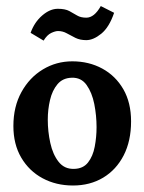

<svg xmlns="http://www.w3.org/2000/svg" viewBox="-20 -585 465 618"><path d="M214.9 12.1Q160.6 12.1 117.2 -11.2Q73.7 -34.5 48.4 -77.6Q23.1 -120.6 23.1 -179.3Q23.1 -241.7 49 -288.6Q74.8 -335.5 118.1 -361.6Q161.3 -387.6 212.7 -387.6Q266.2 -387.6 309.1 -364.3Q352 -341 377 -297.8Q401.9 -254.5 401.9 -194.4Q401.9 -131.3 378.1 -84.9Q354.2 -38.5 312.1 -13.2Q269.9 12.1 214.9 12.1ZM217.8 -41.4Q247.5 -41.8 263.3 -62Q279.1 -82.1 284.9 -112.9Q290.8 -143.7 290.8 -175.7Q290.8 -213.1 283.5 -250.1Q276.1 -287.1 258.7 -311.5Q241.3 -335.9 210.9 -334.8Q181.9 -334.1 165 -313.9Q148.1 -293.7 141 -263.1Q133.8 -232.5 133.8 -199.9Q133.8 -161.7 141.9 -124.9Q150 -88 168.5 -64.4Q187 -40.7 217.8 -41.4ZM347.3 -543.8Q331.5 -497.2 306 -476.5Q280.5 -455.8 257.8 -455.8Q237.6 -455.8 222.8 -463.1Q207.9 -470.5 194.9 -477.8Q181.9 -485.1 166.9 -485.1Q158 -485.1 144.8 -478.9Q131.6 -472.7 120.3 -454.3L78.5 -479.3Q90.9 -513.8 115.9 -535.2Q140.8 -556.7 166.1 -556.7Q189.6 -556.7 203 -549.5Q216.4 -542.4 228.1 -535.2Q239.8 -528.1 257.8 -528.1Q283.5 -528.1 304.4 -565.5Z"/></svg>

Font: Parastoo
Style: Regular
Weight: 400
Foundry: Saber Rastikerdar (saber.rastikerdar@gmail.com)
Version: Version 3.000